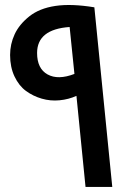

<svg xmlns="http://www.w3.org/2000/svg" viewBox="-20 -737 484 761"><path d="M20 -519Q20 -562 38 -601Q56 -640 96 -672Q136 -704 199.5 -713.5Q263 -723 354 -708L425 4H319L283 -357Q252 -343 216 -339.5Q180 -336 145.5 -346Q111 -356 83 -376.5Q55 -397 37.5 -434Q20 -471 20 -519ZM127 -527Q127 -465 168.5 -442Q210 -419 275 -444L256 -630Q127 -621 127 -527Z"/></svg>

Font: LT Superior Semi-bold
Style: Regular
Weight: 600
Designer: Daniel Lyons
Foundry: LyonsType
Version: Version 1.0